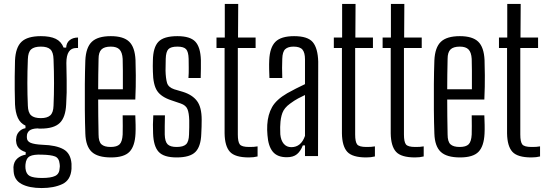

<svg xmlns="http://www.w3.org/2000/svg" viewBox="-20 -790 2784 972"><path d="M191 162Q128 162 90 142Q52 122 49 78Q48 67 48 56Q50 28 67.5 12.5Q85 -3 110 -7V-20Q65 -34 62 -72Q60 -80 62 -89Q63 -109 76.5 -123.5Q90 -138 109 -141V-154Q83 -166 70.5 -193Q58 -220 56 -262Q55 -305 54.5 -337Q54 -369 54.5 -402.5Q55 -436 56 -484Q59 -550 89 -578.5Q119 -607 187 -607Q234 -607 262 -593.5Q290 -580 302 -549H315Q316 -573 332.5 -586.5Q349 -600 375 -600V-547H366Q316 -547 316 -471Q317 -419 317.5 -384.5Q318 -350 317.5 -322Q317 -294 315 -262Q312 -196 282.5 -167.5Q253 -139 187 -139Q182 -139 178 -139Q174 -139 170 -140Q141 -139 128.5 -128.5Q116 -118 116 -100V-94Q116 -75 135 -67Q154 -59 196 -57Q264 -55 301 -34.5Q338 -14 342 39Q342 44 342 51Q342 58 342 65Q338 122 295.5 142Q253 162 191 162ZM187 -192Q219 -192 234.5 -206Q250 -220 251 -255Q256 -366 251 -490Q250 -526 235 -540Q220 -554 187 -554Q153 -554 137.5 -540Q122 -526 121 -490Q116 -366 121 -255Q122 -220 137.5 -206Q153 -192 187 -192ZM193 111Q238 111 259.5 100.5Q281 90 282 61Q284 52 282 40Q279 10 258.5 2Q238 -6 193 -7Q150 -9 131 1Q112 11 109 42Q108 52 109 63Q112 91 130.5 101Q149 111 193 111Z M601 -206H665Q666 -183 666.5 -158.5Q667 -134 666 -114Q663 -50 635.5 -21.5Q608 7 542 7Q474 7 444 -21.5Q414 -50 412 -114Q410 -168 409.5 -233.5Q409 -299 409.5 -364Q410 -429 412 -484Q415 -550 445 -578.5Q475 -607 541 -607Q605 -607 634 -579Q663 -551 666 -486Q667 -463 667.5 -408.5Q668 -354 665 -286H477Q477 -244 477.5 -201.5Q478 -159 479 -109Q479 -73 493.5 -59.5Q508 -46 540 -46Q572 -46 585.5 -59.5Q599 -73 601 -109Q602 -146 601 -206ZM541 -554Q508 -554 493.5 -539.5Q479 -525 479 -492Q478 -448 477.5 -411Q477 -374 477 -338H602Q602 -391 602 -431.5Q602 -472 601 -492Q599 -525 585 -539.5Q571 -554 541 -554Z M874 7Q809 7 783 -21.5Q757 -50 755 -115Q753 -158 756 -206H815Q814 -176 814 -152Q814 -128 814 -109Q815 -73 828.5 -59.5Q842 -46 874 -46Q908 -46 922 -59.5Q936 -73 937 -109Q938 -127 938 -146Q938 -165 938 -181Q937 -218 929 -237.5Q921 -257 895 -266L848 -282Q796 -299 775.5 -330Q755 -361 754 -427Q753 -442 753.5 -455.5Q754 -469 754 -484Q755 -550 782 -578.5Q809 -607 878 -607Q943 -607 969 -579Q995 -551 997 -486Q997 -467 997 -442.5Q997 -418 996 -395H934Q936 -420 935.5 -447Q935 -474 935 -492Q934 -528 922 -541Q910 -554 878 -554Q845 -554 832.5 -541Q820 -528 819 -492Q819 -475 818.5 -461Q818 -447 818 -432Q819 -394 825.5 -371Q832 -348 862 -338L906 -325Q954 -310 977.5 -278.5Q1001 -247 1001 -184Q1001 -167 1000.5 -148.5Q1000 -130 999 -113Q997 -49 969.5 -21Q942 7 874 7Z M1240 7Q1170 7 1144 -21.5Q1118 -50 1117 -115V-547H1076V-600H1118V-770H1186L1185 -600H1274V-547H1184V-109Q1184 -72 1194 -59Q1204 -46 1241 -46Q1255 -46 1264 -46.5Q1273 -47 1284 -49V2Q1265 7 1240 7Z M1432 6Q1384 6 1361 -22Q1338 -50 1334 -106Q1333 -119 1332.5 -132Q1332 -145 1333 -158Q1336 -210 1357.5 -248Q1379 -286 1434 -318Q1455 -330 1478 -341.5Q1501 -353 1524 -364V-490Q1524 -523 1511.5 -538.5Q1499 -554 1466 -554Q1438 -554 1424 -541Q1410 -528 1409 -492Q1408 -475 1408 -446Q1408 -417 1409 -395H1344Q1343 -414 1342.5 -440Q1342 -466 1343 -486Q1346 -550 1374.5 -578.5Q1403 -607 1469 -607Q1538 -607 1563.5 -576.5Q1589 -546 1591 -478L1590 0H1524V-54H1513Q1502 -25 1483.5 -9.5Q1465 6 1432 6ZM1455 -45Q1504 -45 1524 -102V-309Q1507 -301 1489 -291.5Q1471 -282 1448 -265Q1419 -244 1409.5 -218Q1400 -192 1399 -158Q1398 -148 1398.5 -135.5Q1399 -123 1399 -110Q1402 -79 1416.5 -62Q1431 -45 1455 -45Z M1834 7Q1764 7 1738 -21.5Q1712 -50 1711 -115V-547H1670V-600H1712V-770H1780L1779 -600H1868V-547H1778V-109Q1778 -72 1788 -59Q1798 -46 1835 -46Q1849 -46 1858 -46.5Q1867 -47 1878 -49V2Q1859 7 1834 7Z M2081 7Q2011 7 1985 -21.5Q1959 -50 1958 -115V-547H1917V-600H1959V-770H2027L2026 -600H2115V-547H2025V-109Q2025 -72 2035 -59Q2045 -46 2082 -46Q2096 -46 2105 -46.5Q2114 -47 2125 -49V2Q2106 7 2081 7Z M2368 -206H2432Q2433 -183 2433.5 -158.5Q2434 -134 2433 -114Q2430 -50 2402.5 -21.5Q2375 7 2309 7Q2241 7 2211 -21.5Q2181 -50 2179 -114Q2177 -168 2176.5 -233.5Q2176 -299 2176.5 -364Q2177 -429 2179 -484Q2182 -550 2212 -578.5Q2242 -607 2308 -607Q2372 -607 2401 -579Q2430 -551 2433 -486Q2434 -463 2434.5 -408.5Q2435 -354 2432 -286H2244Q2244 -244 2244.5 -201.5Q2245 -159 2246 -109Q2246 -73 2260.5 -59.5Q2275 -46 2307 -46Q2339 -46 2352.5 -59.5Q2366 -73 2368 -109Q2369 -146 2368 -206ZM2308 -554Q2275 -554 2260.5 -539.5Q2246 -525 2246 -492Q2245 -448 2244.5 -411Q2244 -374 2244 -338H2369Q2369 -391 2369 -431.5Q2369 -472 2368 -492Q2366 -525 2352 -539.5Q2338 -554 2308 -554Z M2670 7Q2600 7 2574 -21.5Q2548 -50 2547 -115V-547H2506V-600H2548V-770H2616L2615 -600H2704V-547H2614V-109Q2614 -72 2624 -59Q2634 -46 2671 -46Q2685 -46 2694 -46.5Q2703 -47 2714 -49V2Q2695 7 2670 7Z"/></svg>

Font: Big Shoulders Display
Style: Regular
Weight: 400
Designer: Patric King
Foundry: XO Type Co
Version: Version 1.000; ttfautohint (v1.8.2)